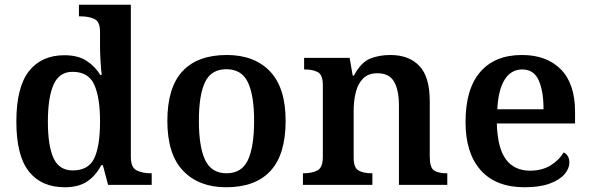

<svg xmlns="http://www.w3.org/2000/svg" viewBox="-20 -780 2491 810"><path d="M253 10Q155 10 102 -56.5Q49 -123 49 -267Q49 -412 102 -479.5Q155 -547 252 -547Q309 -547 345 -523.5Q381 -500 403 -464H409Q406 -491 404 -524.5Q402 -558 402 -582V-647Q402 -689 378 -700Q354 -711 321 -711H313V-760H532V-118Q532 -73 557 -61Q582 -49 615 -49H620V0H436L414 -83H407Q385 -40 348.5 -15Q312 10 253 10ZM287 -61Q353 -61 377.5 -112Q402 -163 402 -268Q402 -369 377.5 -423Q353 -477 286 -477Q230 -477 206 -423Q182 -369 182 -267Q182 -164 206 -112.5Q230 -61 287 -61Z M934 10Q819 10 752.5 -59.5Q686 -129 686 -270Q686 -410 749.5 -479Q813 -548 937 -548Q1053 -548 1119 -479Q1185 -410 1185 -270Q1185 -129 1121.5 -59.5Q1058 10 934 10ZM936 -49Q1000 -49 1026 -105Q1052 -161 1052 -270Q1052 -379 1025.5 -433.5Q999 -488 935 -488Q871 -488 845 -433.5Q819 -379 819 -270Q819 -161 845.5 -105Q872 -49 936 -49Z M1258 0V-49H1262Q1296 -49 1319 -61Q1342 -73 1342 -119V-421Q1342 -464 1321 -475.5Q1300 -487 1267 -487H1263V-536H1455L1468 -461H1473Q1503 -517 1541 -532.5Q1579 -548 1627 -548Q1705 -548 1749 -502Q1793 -456 1793 -354V-120Q1793 -73 1811 -61Q1829 -49 1863 -49H1867V0H1663V-335Q1663 -400 1642.5 -435.5Q1622 -471 1572 -471Q1534 -471 1512 -449Q1490 -427 1481 -391Q1472 -355 1472 -313V-115Q1472 -72 1493 -60.5Q1514 -49 1547 -49H1551V0Z M2193 10Q2072 10 2008 -62Q1944 -134 1944 -265Q1944 -405 2006 -476.5Q2068 -548 2182 -548Q2286 -548 2346 -487.5Q2406 -427 2406 -308V-259H2076Q2079 -155 2114.5 -107.5Q2150 -60 2216 -60Q2268 -60 2304 -83Q2340 -106 2358 -137Q2382 -125 2382 -94Q2382 -69 2361.5 -45Q2341 -21 2299 -5.5Q2257 10 2193 10ZM2273 -319Q2273 -396 2252.5 -441.5Q2232 -487 2183 -487Q2136 -487 2109 -444Q2082 -401 2078 -319Z"/></svg>

Font: Noto Serif Toto SemiBold
Style: Regular
Weight: 600
Designer: Monotype Design Team
Foundry: Monotype Imaging Inc.
Version: Version 2.001; ttfautohint (v1.8.4.7-5d5b)